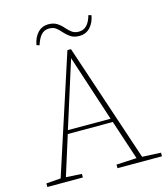

<svg xmlns="http://www.w3.org/2000/svg" viewBox="-123 -940 898 1034"><g transform="rotate(-15 326.5 -422.5)"><path d="M12 0V-20L93 -26L307 -684H327L547 -25L651 -20V0H403V-20L516 -26L443 -247H192L122 -25L210 -20V0ZM198 -267H436L315 -637ZM153 -753Q160 -794 183.5 -819.5Q207 -845 244 -845Q273 -845 292.5 -832Q312 -819 326 -802Q342 -784 356.5 -774Q371 -764 393 -764Q420 -764 437.5 -782.5Q455 -801 465 -837L481 -832Q474 -792 450.5 -766.5Q427 -741 389 -741Q360 -741 341 -754Q322 -767 308 -783Q293 -801 278.5 -811.5Q264 -822 241 -822Q214 -822 197 -803Q180 -784 169 -748Z"/></g></svg>

Font: Source Serif 4 ExtraLight
Style: Regular
Weight: 200
Designer: Frank Grießhammer
Foundry: Adobe
Version: Version 4.005;hotconv 1.1.0;makeotfexe 2.6.0